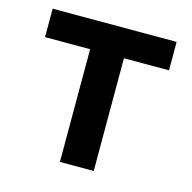

<svg xmlns="http://www.w3.org/2000/svg" viewBox="-86 -634 723 724"><g transform="rotate(15 275.0 -272.5)"><path d="M517 -548V-437H341V3H209V-437H33V-548Z"/></g></svg>

Font: Sinter Bold
Style: Regular
Weight: 700
Foundry: Adobe & rsms
Version: Version 1.000